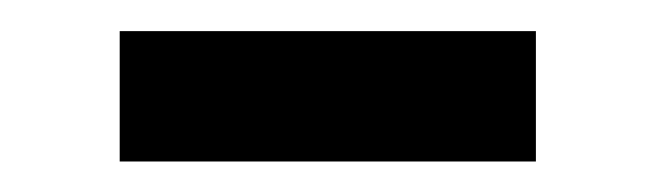

<svg xmlns="http://www.w3.org/2000/svg" viewBox="-20 -337 423 124"><path d="M57.3 -316.9H326.1V-232.7H57.3Z"/></svg>

Font: iiserrat Thin
Style: Regular
Weight: 100
Designer: Akira Ohta
Foundry: Akira Ohta
Version: Version 1.200;Glyphs 3.3.1 (3343)